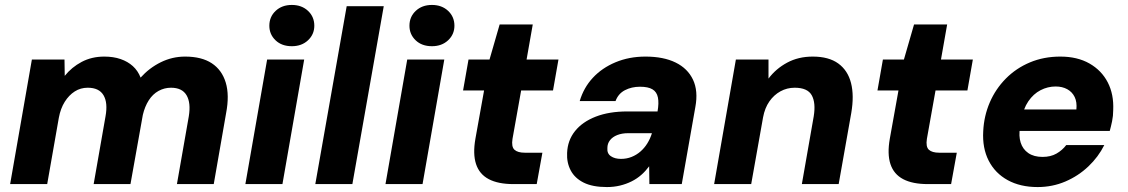

<svg xmlns="http://www.w3.org/2000/svg" viewBox="-20 -745 4565 777"><path d="M21 0 109 -504H241L242 -438Q270 -473 310.5 -494.5Q351 -516 402 -516Q439 -516 468 -506Q497 -496 517.5 -477.5Q538 -459 549 -431Q584 -470 630.5 -493Q677 -516 729 -516Q796 -516 837 -489Q878 -462 893.5 -411Q909 -360 895 -287L845 0H696L744 -274Q753 -329 735 -359.5Q717 -390 672 -390Q645 -390 621.5 -377Q598 -364 582 -339Q566 -314 558 -280L508 0H359L407 -274Q417 -329 399 -359.5Q381 -390 335 -390Q306 -390 282.5 -375Q259 -360 242 -333Q225 -306 218 -268L171 0Z M973 0 1061 -504H1211L1123 0ZM1161 -558Q1120 -558 1095 -582Q1070 -606 1070 -641Q1070 -677 1095.5 -701Q1121 -725 1161 -725Q1201 -725 1226.5 -701Q1252 -677 1252 -641Q1252 -606 1226.5 -582Q1201 -558 1161 -558Z M1256 0 1383 -720H1533L1406 0Z M1540 0 1628 -504H1778L1690 0ZM1728 -558Q1687 -558 1662 -582Q1637 -606 1637 -641Q1637 -677 1662.5 -701Q1688 -725 1728 -725Q1768 -725 1793.5 -701Q1819 -677 1819 -641Q1819 -606 1793.5 -582Q1768 -558 1728 -558Z M2058 0Q1996 0 1958 -20Q1920 -40 1906.5 -81Q1893 -122 1904 -184L1939 -379H1854L1876 -504H1961L2002 -646H2136L2111 -504H2240L2218 -379H2089L2054 -183Q2049 -151 2062 -139Q2075 -127 2104 -127H2175L2152 0Z M2436 12Q2378 12 2342 -6Q2306 -24 2289.5 -55.5Q2273 -87 2275 -126Q2277 -177 2307 -214.5Q2337 -252 2391 -273Q2445 -294 2519 -294H2641Q2647 -328 2642.5 -350.5Q2638 -373 2620.5 -383.5Q2603 -394 2570 -394Q2536 -394 2509 -380Q2482 -366 2471 -336H2326Q2342 -390 2379 -430Q2416 -470 2471 -493Q2526 -516 2592 -516Q2665 -516 2714 -492Q2763 -468 2784.5 -422.5Q2806 -377 2794 -312L2739 0H2608L2607 -72Q2593 -53 2575.5 -37.5Q2558 -22 2536 -11Q2514 0 2489 6Q2464 12 2436 12ZM2493 -102Q2516 -102 2536 -110Q2556 -118 2572 -132Q2588 -146 2599.5 -164.5Q2611 -183 2618 -205V-206H2522Q2497 -206 2478 -198.5Q2459 -191 2448.5 -177.5Q2438 -164 2438 -146Q2436 -124 2452 -113Q2468 -102 2493 -102Z M2870 0 2958 -504H3090V-427Q3120 -467 3165.5 -491.5Q3211 -516 3269 -516Q3334 -516 3372.5 -488Q3411 -460 3424 -409Q3437 -358 3425 -288L3374 0H3225L3273 -274Q3282 -329 3265 -359.5Q3248 -390 3196 -390Q3165 -390 3138.5 -375.5Q3112 -361 3093.5 -334.5Q3075 -308 3068 -270L3020 0Z M3735 0Q3673 0 3635 -20Q3597 -40 3583.5 -81Q3570 -122 3581 -184L3616 -379H3531L3553 -504H3638L3679 -646H3813L3788 -504H3917L3895 -379H3766L3731 -183Q3726 -151 3739 -139Q3752 -127 3781 -127H3852L3829 0Z M4179 12Q4109 12 4058 -16Q4007 -44 3981 -95Q3955 -146 3959 -214Q3962 -276 3985.5 -330.5Q4009 -385 4050.5 -427Q4092 -469 4148 -492.5Q4204 -516 4271 -516Q4340 -516 4389 -488Q4438 -460 4463 -411.5Q4488 -363 4485 -299Q4485 -276 4480.5 -254.5Q4476 -233 4471 -215H4063L4079 -302H4336Q4339 -332 4329 -352.5Q4319 -373 4299 -384Q4279 -395 4252 -395Q4220 -395 4191 -380Q4162 -365 4141.5 -335Q4121 -305 4113 -259L4108 -229Q4102 -195 4110.5 -168Q4119 -141 4141.5 -125.5Q4164 -110 4199 -110Q4232 -110 4255.5 -123.5Q4279 -137 4295 -158H4449Q4425 -110 4384.5 -71.5Q4344 -33 4291.5 -10.5Q4239 12 4179 12Z"/></svg>

Font: DM Sans Black
Style: Italic
Weight: 900
Italic angle: -10°
Designer: Colophon Foundry, Jonny Pinhorn
Foundry: Colophon Foundry
Version: Version 4.004;gftools[0.9.30]